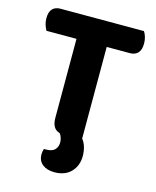

<svg xmlns="http://www.w3.org/2000/svg" viewBox="-119 -688 789 970"><g transform="rotate(15 275.0 -203.0)"><path d="M351 -480V-1Q365 17 371 39Q377 61 377 84Q377 135 345.5 167.5Q314 200 259 200Q220 200 196.5 181.5Q173 163 173 129Q173 115 178 100H189Q221 100 235 85Q249 70 249 47Q249 37 245.5 24.5Q242 12 234 2Q193 -9 193 -67V-480H36Q30 -490 24.5 -506Q19 -522 19 -541Q19 -575 34 -590.5Q49 -606 75 -606H512Q519 -596 524 -580Q529 -564 529 -545Q529 -512 514 -496Q499 -480 473 -480Z"/></g></svg>

Font: Baloo Tammudu 2
Style: Bold
Weight: 700
Designer: Maithili Shingre, Omkar Shende and Ek Type
Foundry: Ek Type
Version: Version 1.640;hotconv 1.0.111;makeotfexe 2.5.65597; ttfautoh